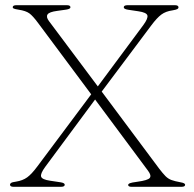

<svg xmlns="http://www.w3.org/2000/svg" viewBox="-20 -720 746 740"><path d="M593.5 -70Q608 -51 618 -41Q628 -31 640.8 -26.2Q653.5 -21.5 675.5 -17.5Q693.5 -14.5 693.5 -8Q693.5 0 679.5 0H488Q474 0 474 -7Q474 -11 480.2 -13.8Q486.5 -16.5 509.5 -19.5Q550 -25 557.2 -34.2Q564.5 -43.5 550.5 -62L346.5 -336.5L154 -76.5Q135 -50.5 138.5 -39.2Q142 -28 173 -23.5L213 -17.5Q229.5 -15 229.5 -8Q229.5 0 214.5 0H32.5Q18.5 0 18.5 -8.5Q18.5 -12 22.8 -15Q27 -18 42 -20Q67.5 -24 84.8 -36.5Q102 -49 123.5 -78L331.5 -356.5L127.5 -630.5Q106.5 -659 92.8 -668.8Q79 -678.5 52.5 -682.5Q37 -685 33 -687Q29 -689 29 -692Q29 -700 43.5 -700H237.5Q251.5 -700 251.5 -692Q251.5 -685.5 235.5 -683L200 -678Q169.5 -674 163.2 -664.2Q157 -654.5 168.5 -639L357 -387L532.5 -623.5Q551.5 -649.5 548 -660.8Q544.5 -672 513.5 -676.5L473.5 -682.5Q457 -685 457 -692Q457 -700 472 -700H654Q668 -700 668 -691.5Q668 -688 663.8 -685.2Q659.5 -682.5 644.5 -680Q619 -676.5 602 -664Q585 -651.5 563 -622L372 -367Z"/></svg>

Font: Fraunces 9pt Thin
Style: Regular
Weight: 100
Version: Version 1.000;[b76b70a41]